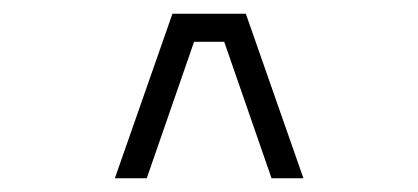

<svg xmlns="http://www.w3.org/2000/svg" viewBox="-20 -820 610 280"><path d="M376 -560 307 -759H263L194 -560H147.5L231.5 -800H338.5L422.5 -560Z"/></svg>

Font: League Mono Narrow UltraLight
Style: Regular
Weight: 200
Width: 3
Designer: Tyler Finck
Foundry: The League of Moveable Type / Tyler Finck
Version: Version 2.210